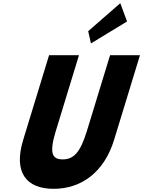

<svg xmlns="http://www.w3.org/2000/svg" viewBox="-20 -1172 900 1207"><path d="M534.4 -976 551.7 -899 778.7 -1037 736.2 -1152ZM671.9 -825H859.9L697.3 -293C634.9 -89 491.1 15 317.4 15C143.7 15 63.5 -89 125.9 -293L288.5 -825H476.5L330.7 -348C288.5 -210 306.9 -170 374 -170C441 -170 483.9 -210 526.1 -348Z"/></svg>

Font: Hussar
Style: BdSuprConOblThree
Weight: 700
Foundry: Cannot Into Space Fonts
Version: Version 2.00